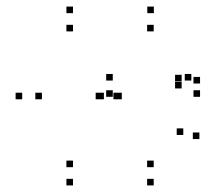

<svg xmlns="http://www.w3.org/2000/svg" viewBox="-20 -542 660 584"><path d="M202 -502V-522H182V-502ZM47.5 -240V-260H27.5V-240ZM202 22V2H182V22ZM345 -240V-260H325V-240ZM202 -33.5V-53.5H182V-33.5ZM107.5 -240V-260H87.5V-240ZM202 -446.5V-466.5H182V-446.5ZM291 -240V-260H271V-240ZM447.5 22V2H427.5V22ZM586.5 -119V-139H566.5V-119ZM537.5 -131.5V-151.5H517.5V-131.5ZM447.5 -33.5V-53.5H427.5V-33.5ZM350.5 -240V-260H330.5V-240ZM447.5 -446.5V-466.5H427.5V-446.5ZM532.5 -294.5V-314.5H512.5V-294.5ZM532.5 -273V-293H512.5V-273ZM562 -297V-317H542V-297ZM323 -297V-317H303V-297ZM323 -247.5V-267.5H303V-247.5ZM588.5 -247.5V-267.5H568.5V-247.5ZM588.5 -288V-308H568.5V-288ZM448 -502V-522H428V-502ZM296 -240V-260H276V-240Z"/></svg>

Font: Monaspace Neon Dots Var
Style: Regular
Weight: 400
Designer: Riley Cran and the Lettermatic Team
Version: Version 1.100 (Monaspace Neon Dots)